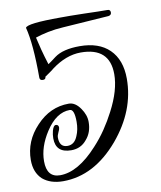

<svg xmlns="http://www.w3.org/2000/svg" viewBox="-76 -557 652 779"><g transform="rotate(-10 249.5 -167.0)"><path d="M122 161Q70 161 38 134Q7 105 7 54Q7 -24 64 -84Q121 -145 198 -145Q225 -145 246 -114Q255 -101 260 -87Q265 -73 265 -58Q265 -15 240 13Q216 43 176 43Q112 43 112 -17Q112 -33 116 -48Q122 -69 131 -69Q143 -69 143 -56Q143 -50 137 -38Q131 -26 131 -17Q131 23 164 23Q193 23 206 -10Q217 -35 217 -67Q217 -119 198 -119Q142 -119 98 -51Q59 9 59 68Q59 135 114 135Q188 135 269 46Q296 17 318 -15.5Q340 -48 358 -83Q401 -165 401 -231Q401 -341 282 -341Q221 -341 160 -295Q156 -291 147 -285Q138 -279 124 -269Q124 -258 112 -258Q99 -258 99 -270Q99 -409 81 -478Q87 -495 226 -495Q243 -495 267 -495Q291 -495 323 -494Q355 -493 379 -492.5Q403 -492 419 -492Q431 -492 431 -480Q431 -469 419 -467L230 -454Q196 -452 167 -446Q138 -440 114 -432Q119 -409 126.5 -380.5Q134 -352 145 -317Q150 -320 158 -326Q166 -332 178 -341Q213 -367 282 -367Q361 -367 404 -325Q448 -282 448 -204Q448 -73 352 41Q250 161 122 161Z"/></g></svg>

Font: Ole
Style: Regular
Weight: 400
Designer: Robert E. Leuschke
Foundry: Robert E. Leuschke
Version: Version 1.010; ttfautohint (v1.8.3)